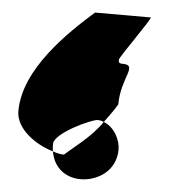

<svg xmlns="http://www.w3.org/2000/svg" viewBox="-47 -746 633 683"><g transform="rotate(5 270.0 -404.5)"><path d="M24 -329C24 -267 94 -216 159 -197C157 -205 157 -215 157 -224C157 -262 286 -322 308 -322C316 -322 324 -320 330 -317C344 -337 362 -359 376 -384C376 -480 436 -529 379 -529C368 -529 364 -531 364 -542C364 -552 472 -702 464 -702H265C175 -622 24 -480 24 -329ZM159 -197C169 -137 214 -107 265 -107C324 -107 391 -146 391 -224C391 -256 370 -302 330 -317C290 -259 234 -221 199 -189C186 -189 173 -192 159 -197Z"/></g></svg>

Font: Ampere
Style: SuCnd
Weight: 400
Version: Version 1